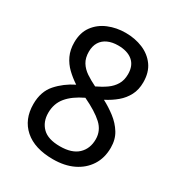

<svg xmlns="http://www.w3.org/2000/svg" viewBox="-174 -841 899 967"><g transform="rotate(30 275.5 -357.5)"><path d="M276 10Q169 10 110.5 -41.5Q52 -93 52 -182Q52 -255 92.5 -300.5Q133 -346 190 -374Q158 -395 132 -420Q106 -445 90.5 -478Q75 -511 75 -554Q75 -611 103 -649Q131 -687 177 -706Q223 -725 276 -725Q331 -725 376.5 -706Q422 -687 449.5 -649Q477 -611 477 -553Q477 -510 460 -477.5Q443 -445 414.5 -421Q386 -397 349 -378Q387 -358 421.5 -331.5Q456 -305 478 -269.5Q500 -234 500 -186Q500 -126 471.5 -82Q443 -38 393 -14Q343 10 276 10ZM274 -64Q343 -64 378 -97Q413 -130 413 -185Q413 -235 375 -270Q337 -305 263 -340Q202 -311 170.5 -273Q139 -235 139 -181Q139 -129 171.5 -96.5Q204 -64 274 -64ZM277 -414Q309 -429 334.5 -447Q360 -465 375 -490Q390 -515 390 -550Q390 -600 359.5 -625.5Q329 -651 275 -651Q241 -651 215.5 -639.5Q190 -628 176 -605.5Q162 -583 162 -550Q162 -514 177 -489.5Q192 -465 218 -447.5Q244 -430 277 -414Z"/></g></svg>

Font: ukorean05
Style: Book
Weight: 400
Designer: Jelle Bosma - Monotype Design Team
Foundry: Monotype Imaging Inc.
Version: Version 2.003